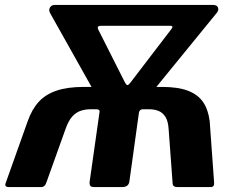

<svg xmlns="http://www.w3.org/2000/svg" viewBox="-20 -762 965 782"><path d="M17 0Q-3 0 3 -16L93 -269Q110 -317 138 -347.5Q166 -378 211 -393Q256 -408 321 -408H639Q705 -408 745.5 -392.5Q786 -377 807 -346.5Q828 -316 834 -269L852 -19Q854 0 838 0H703Q683 0 683 -16L667 -234Q665 -269 653.5 -286.5Q642 -304 625 -310.5Q608 -317 587 -317H562Q549 -317 546 -304L507 -23Q504 0 477 0H365Q352 0 348 -5Q344 -10 345 -21L385 -303Q387 -309 384 -313Q381 -317 373 -317H349Q327 -317 308 -310.5Q289 -304 273.5 -286.5Q258 -269 246 -234L169 -19Q163 0 147 0ZM490 -424Q495 -416 499 -415.5Q503 -415 510 -424L676 -641Q683 -649 682 -653Q681 -657 674 -657H393Q383 -657 380 -654Q377 -651 379 -644ZM387 -347 185 -707Q177 -721 183.5 -731.5Q190 -742 203 -742H847Q863 -742 867.5 -732Q872 -722 864 -711L572 -353Z"/></svg>

Font: Libre Franklin
Style: Bold Italic
Weight: 700
Italic angle: -8°
Designer: Pablo Impallari, Rodrigo Fuenzalida, Nhung Nguyen
Foundry: Impallari Type
Version: Version 3.000